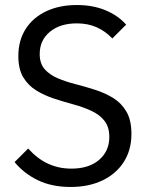

<svg xmlns="http://www.w3.org/2000/svg" viewBox="-20 -732 583 764"><path d="M261 12Q187 12 131.5 -14.5Q76 -41 38 -87L92 -141Q129 -100 171.5 -80.5Q214 -61 264 -61Q334 -61 374.5 -96Q415 -131 415 -187Q415 -227 395.5 -251.5Q376 -276 343.5 -291Q311 -306 272.5 -316.5Q234 -327 195.5 -339.5Q157 -352 124.5 -372Q92 -392 72.5 -424.5Q53 -457 53 -509Q53 -571 82 -616.5Q111 -662 163.5 -687Q216 -712 286 -712Q349 -712 399 -691.5Q449 -671 482 -634L427 -579Q398 -609 363.5 -624Q329 -639 286 -639Q219 -639 178.5 -605.5Q138 -572 138 -517Q138 -479 158 -456.5Q178 -434 210 -420.5Q242 -407 281 -397Q320 -387 359 -374.5Q398 -362 430.5 -342Q463 -322 483 -288Q503 -254 503 -199Q503 -135 472.5 -87.5Q442 -40 387.5 -14Q333 12 261 12Z"/></svg>

Font: SUSE Thin
Style: Regular
Weight: 400
Version: Version 1.000